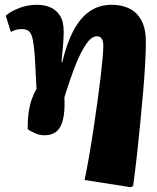

<svg xmlns="http://www.w3.org/2000/svg" viewBox="-20 -549 652 799"><path d="M523 230 332 200Q342 152 351.5 97Q361 42 369.5 -15Q378 -72 385.5 -126Q393 -180 398.5 -226.5Q404 -273 407 -307Q410 -341 410 -358Q410 -378 403.5 -388Q397 -398 383 -398Q372 -398 361 -390Q350 -382 339.5 -367Q329 -352 317.5 -330Q306 -308 295 -280Q284 -252 272 -217.5Q260 -183 248 -144Q250 -103 246 -73Q242 -43 232 -23.5Q222 -4 205 5Q188 14 164 14Q144 14 123.5 4.5Q103 -5 95 -12Q95 -52 99.5 -82.5Q104 -113 112.5 -137Q121 -161 132 -179Q130 -211 129 -234.5Q128 -258 127 -274.5Q126 -291 125.5 -302.5Q125 -314 124 -324Q121 -364 116 -386.5Q111 -409 101 -418.5Q91 -428 70 -428Q58 -428 47 -425Q36 -422 25 -416L4 -484Q21 -498 42 -508Q63 -518 86 -523.5Q109 -529 134 -529Q165 -529 189.5 -518.5Q214 -508 229.5 -484Q245 -460 245 -418Q245 -408 244.5 -396.5Q244 -385 243 -370Q242 -355 240 -335.5Q238 -316 236 -291L239 -290Q258 -370 286.5 -423Q315 -476 354 -502.5Q393 -529 445 -529Q487 -529 518.5 -513.5Q550 -498 568.5 -464Q587 -430 587 -374Q587 -336 584 -282.5Q581 -229 575.5 -165.5Q570 -102 563.5 -34.5Q557 33 549.5 99.5Q542 166 534 225Z"/></svg>

Font: Literata ExtraBold
Style: Italic
Weight: 800
Italic angle: -2°
Designer: Latin by Veronika Burian and Jose Scaglione. Greek by Irene Vlachou. Cyrillic by Vera Evstafieva
Foundry: TypeTogether
Version: Version 3.002